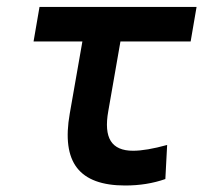

<svg xmlns="http://www.w3.org/2000/svg" viewBox="-20 -538 626 567"><path d="M349.6 9.8Q247.6 9.8 207.3 -42.5Q167 -94.7 186 -202.6L241.2 -517.6H353.5L299.8 -210Q289.1 -150.4 307.1 -121.6Q325.2 -92.8 373 -92.8Q411.6 -92.8 473.6 -109.9L468.3 -9.3Q414.1 9.8 349.6 9.8ZM79.1 -415.5 96.7 -517.6H560.5L543 -415.5Z"/></svg>

Font: Cascadia Mono Medium
Style: Italic
Weight: 500
Italic angle: -10°
Monospace: yes
Designer: Aaron Bell
Foundry: Saja Typeworks
Version: Version 2407.024